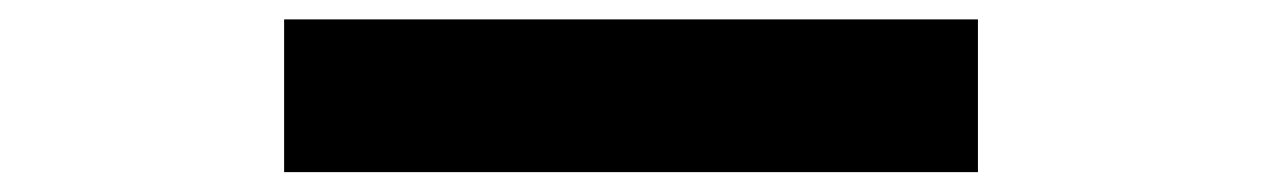

<svg xmlns="http://www.w3.org/2000/svg" viewBox="-20 -20 1302 198"><path d="M273 0V157.5H988.5V0Z"/></svg>

Font: Melete Bold
Style: Regular
Weight: 700
Width: 6
Designer: Sora Sagano
Foundry: DOT COLON
Version: Version 0.200;FEAKit 1.0